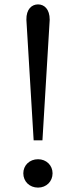

<svg xmlns="http://www.w3.org/2000/svg" viewBox="-20 -841 346 873"><path d="M100 -751 133 -203H173L206 -751C206 -800 181 -821 153 -821C125 -821 99 -800 100 -751ZM86 -53C86 -16 114 12 153 12C191 12 219 -16 219 -53C219 -89 191 -117 153 -117C114 -117 86 -89 86 -53Z"/></svg>

Font: TPK Tissa Web Quiz
Style: Regular
Weight: 400
Designer: Jacques Le Bailly, Suppakit Chalermlarp | Katatrad Co.,Ltd.
Foundry: Jacques Le Bailly, Cadson Demak Co.,Ltd.
Version: Version 5.000;Glyphs 3.1.2 (3151)